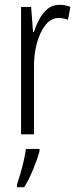

<svg xmlns="http://www.w3.org/2000/svg" viewBox="-20 -561 323 802"><path d="M229 -541Q239 -541 251 -539Q263 -537 274 -532L264 -478Q257 -481 246.5 -483.5Q236 -486 226 -486Q193 -486 169.5 -456Q146 -426 133.5 -378.5Q121 -331 122 -279V0H68V-532H110L118 -427H121Q131 -456 145 -482Q159 -508 179.5 -524.5Q200 -541 229 -541ZM145 71Q135 107 118 148Q101 189 81 221H51V210Q57 192 65 164.5Q73 137 79.5 109Q86 81 88 61H145Z"/></svg>

Font: Noto Sans Sinhala UI ExtraCondensed Light
Style: Regular
Weight: 300
Width: 2
Designer: Jelle Bosma - Monotype Design Team
Foundry: Monotype Imaging Inc.
Version: Version 2.006; ttfautohint (v1.8.4.7-5d5b)